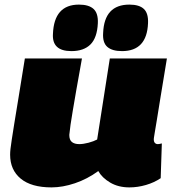

<svg xmlns="http://www.w3.org/2000/svg" viewBox="-20 -804 758 834"><path d="M204 10Q116 10 70 -28Q24 -66 24 -132Q24 -143 25.5 -157Q27 -171 31 -197Q35 -223 42 -267Q49 -311 60.5 -380Q72 -449 88 -550H336Q321 -468 311.5 -413Q302 -358 296 -322.5Q290 -287 286.5 -263Q283 -239 281 -218Q281 -196 292.5 -187Q304 -178 324 -178Q342 -178 364.5 -184Q387 -190 402 -198L457 -550H705Q688 -448 677.5 -383Q667 -318 661 -281Q655 -244 652 -227Q649 -210 648.5 -205Q648 -200 648 -199Q648 -188 653 -183Q658 -178 665 -178Q667 -178 671.5 -178.5Q676 -179 683 -181L678 -30Q650 -11 614 -0.5Q578 10 542 10Q494 10 458.5 -11Q423 -32 407 -61Q359 -26 305.5 -8Q252 10 204 10ZM510 -582Q467 -582 446 -600.5Q425 -619 428 -661Q433 -784 542 -784Q585 -784 605 -765Q625 -746 623 -703Q618 -582 510 -582ZM290 -582Q205 -582 210 -657Q215 -784 323 -784Q366 -784 386.5 -765Q407 -746 405 -703Q402 -640 373 -611Q344 -582 290 -582Z"/></svg>

Font: Georama Extended Black
Style: Italic
Weight: 900
Width: 7
Italic angle: -9°
Designer: Jean-Baptiste Levee
Foundry: Production Type
Version: Version 1.000